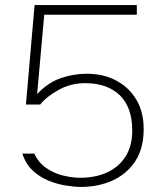

<svg xmlns="http://www.w3.org/2000/svg" viewBox="-20 -727 645 755"><path d="M299 8Q272 8 238 2.5Q204 -3 170 -17Q136 -31 108.5 -56.5Q81 -82 68 -123H115Q131 -88 161 -67Q191 -46 227 -37Q263 -28 296 -28Q354 -28 400 -48.5Q446 -69 473 -110.5Q500 -152 500 -214Q500 -305 451 -352.5Q402 -400 314 -400Q259 -400 211.5 -374Q164 -348 138 -316H82L116 -707H518V-669H154L126 -357Q168 -402 218.5 -419.5Q269 -437 321 -437Q387 -437 437.5 -410Q488 -383 516.5 -334.5Q545 -286 545 -220Q545 -143 511.5 -92.5Q478 -42 422 -17Q366 8 299 8Z"/></svg>

Font: Onest Thin
Style: Regular
Weight: 250
Designer: Dmitri Voloshin, Andrey Kudryavtsev
Foundry: Dmitri Voloshin, Andrey Kudryavtsev
Version: Version 1.000;gftools[0.9.33]